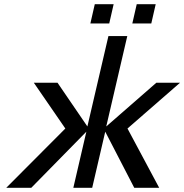

<svg xmlns="http://www.w3.org/2000/svg" viewBox="-20 -894 877 914"><path d="M496.1 -722.2H585.9L485.8 -292L724.1 -500H836.9L586.9 -282.2L737.8 0H619.1L481 -267.1L418.9 0H329.1L391.1 -267.1L128.9 0H9.8L291 -282.2L141.1 -500H253.9L396 -292ZM500 -782.2H410.2L431.2 -874H521ZM700.2 -782.2H609.9L630.9 -874H721.2Z"/></svg>

Font: Perun
Style: Italic
Weight: 400
Italic angle: -12°
Foundry: Stefan Peev, Context Ltd
Version: Version 001.000